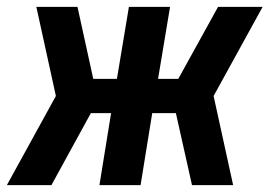

<svg xmlns="http://www.w3.org/2000/svg" viewBox="-31 -540 801 560"><path d="M-11 0 132 -260 75 -520H195L241 -310H310L345 -520H465L430 -310H489L605 -520H735L592 -260L649 0H529L482 -210H413L379 0H259L293 -210H234L119 0Z"/></svg>

Font: Iosevka Aile
Style: Bold Italic
Weight: 700
Italic angle: -9°
Designer: Belleve Invis
Foundry: Belleve Invis
Version: Version 28.0.1; ttfautohint (v1.8.4)